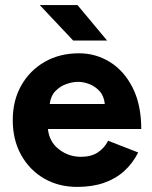

<svg xmlns="http://www.w3.org/2000/svg" viewBox="-20 -721 597 753"><path d="M283 12Q209 12 152 -21.5Q95 -55 62.5 -114Q30 -173 30 -250Q30 -327 63.5 -386Q97 -445 155.5 -478.5Q214 -512 290 -512Q356 -512 411.5 -477.5Q467 -443 500.5 -376.5Q534 -310 534 -215H168Q173 -165 211 -135.5Q249 -106 297 -106Q338 -106 364 -123.5Q390 -141 404 -169L522 -123Q501 -81 467.5 -50.5Q434 -20 388 -4Q342 12 283 12ZM175 -313H391Q388 -344 371 -363Q354 -382 331 -391Q308 -400 286 -400Q265 -400 240.5 -391.5Q216 -383 197.5 -364Q179 -345 175 -313ZM267 -562 136 -701H284L400 -562Z"/></svg>

Font: Figtree Light
Style: Bold
Weight: 700
Version: Version 2.002